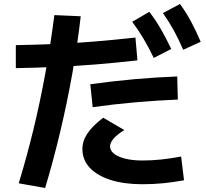

<svg xmlns="http://www.w3.org/2000/svg" viewBox="-20 -875 1040 971"><path d="M74.7 52Q115.7 -82.7 149.4 -221.5Q183 -360.3 209.4 -504.8Q235.7 -649.3 255 -798.7L388.3 -792.7Q371.6 -647.7 345.3 -500.7Q319 -353.7 284.6 -209Q250.3 -64.3 208.3 75.7ZM60 -646.7Q167.3 -648.7 264.8 -652.8Q362.3 -657 459.9 -665.2Q557.4 -673.3 665 -685L675 -569.7Q562.4 -557 462.7 -549Q363 -541 265 -536.7Q167 -532.4 60 -530.4ZM700 56.7Q606.7 56.7 538.8 34.8Q471 13 433.8 -26.8Q396.7 -66.7 396.7 -121.7Q396.7 -162 422.3 -200.3Q448 -238.7 502 -279.7L608.6 -217.3Q572.6 -195 554.6 -174.2Q536.6 -153.3 536.6 -135Q536.6 -113.6 556.8 -97.6Q576.9 -81.6 614 -72.5Q651 -63.3 700 -63.3Q746.7 -63.3 794.7 -68.3Q842.7 -73.3 896 -83.3L910.7 36.7Q854.7 47 804.5 51.8Q754.3 56.7 700 56.7ZM436.7 -449Q553.3 -465 661.8 -474.7Q770.3 -484.3 876.3 -488.3L879.3 -371.4Q778.3 -367.4 668 -357.9Q557.7 -348.4 448.7 -333ZM757.7 -582Q731.4 -636 705.9 -679.2Q680.4 -722.3 648.7 -764.7L735 -815.3Q768 -772.6 794.2 -726.8Q820.4 -681 846 -627.3ZM906.4 -623.3Q882.7 -678.3 858.4 -722.3Q834 -766.3 804 -808.7L890.3 -855Q922.3 -810.7 947 -764.5Q971.7 -718.3 995 -663.7Z"/></svg>

Font: M PLUS 2 Thin
Style: Regular
Weight: 100
Designer: Coji Morishita
Foundry: UNDERFOREST DESIGN
Version: Version 1.001